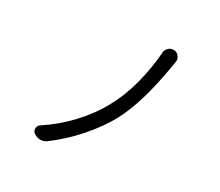

<svg xmlns="http://www.w3.org/2000/svg" viewBox="-121 -907 1243 1085"><g transform="rotate(20 500.0 -365.0)"><path d="M695.3 -696.3Q700.2 -715.8 717.8 -726.6Q728.5 -733.4 741.2 -733.4Q747.1 -733.4 753.9 -732.4Q773.4 -726.6 781.2 -709Q787.1 -699.2 787.1 -688.5Q787.1 -680.7 784.2 -672.9Q777.3 -653.3 769.5 -631.8Q684.6 -393.6 586.9 -267.6Q525.4 -190.4 438 -120.6Q350.6 -50.8 255.9 -3.9Q242.2 2.9 226.6 2.9Q219.7 2.9 212.9 2Q191.4 -2.9 174.8 -19.5Q166 -29.3 166 -42Q166 -45.9 167 -49.8Q170.9 -67.4 187.5 -74.2Q284.2 -115.2 370.1 -179.7Q456.1 -244.1 517.6 -321.3Q578.1 -395.5 624 -495.1Q669.9 -594.7 695.3 -696.3Z"/></g></svg>

Font: Gen Jyuu Gothic Regular
Style: Regular
Weight: 400
Designer: [Source Han Sans]
Ryoko NISHIZUKA  (kana & ideographs); Paul D. Hunt (Latin, Greek & Cyrillic); Wenlong ZHANG  (bopomofo
Version: Version 1.002.20150607